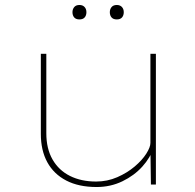

<svg xmlns="http://www.w3.org/2000/svg" viewBox="-20 -741 785 771"><path d="M368 10Q296 10 246 -16Q196 -42 170 -89.5Q144 -137 144 -203V-525H166V-206Q166 -144 191 -100.5Q216 -57 261 -34.5Q306 -12 366 -12Q411 -12 451 -29.5Q491 -47 521 -72.5Q551 -98 567.5 -124Q584 -150 584 -167V-525H606V0H586L584 -143L596 -147Q584 -108 551.5 -72Q519 -36 471.5 -13Q424 10 368 10ZM449 -663Q435 -663 428 -671Q421 -679 421 -692Q421 -704 428 -712.5Q435 -721 449 -721Q462 -721 469.5 -713Q477 -705 477 -692Q477 -679 470 -671Q463 -663 449 -663ZM299 -663Q285 -663 278 -671Q271 -679 271 -692Q271 -704 278 -712.5Q285 -721 299 -721Q312 -721 319.5 -713Q327 -705 327 -692Q327 -679 320 -671Q313 -663 299 -663Z"/></svg>

Font: Lexend Giga Thin
Style: Regular
Weight: 250
Version: Version 1.007